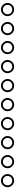

<svg xmlns="http://www.w3.org/2000/svg" viewBox="1841 -2400 318 4040"><g transform="rotate(-90 2000.0 -380.0)"><path d="M80 -380Q80 -342 99 -310.5Q118 -279 149.5 -260Q181 -241 219 -241Q257 -241 288.5 -260Q320 -279 339 -310.5Q358 -342 358 -380Q358 -418 339 -449.5Q320 -481 288.5 -500Q257 -519 219 -519Q181 -519 149.5 -500Q118 -481 99 -449.5Q80 -418 80 -380ZM120 -380Q120 -422 148.5 -450.5Q177 -479 219 -479Q261 -479 289.5 -450.5Q318 -422 318 -380Q318 -338 289.5 -309.5Q261 -281 219 -281Q177 -281 148.5 -309.5Q120 -338 120 -380Z M480 -380Q480 -342 499 -310.5Q518 -279 549.5 -260Q581 -241 619 -241Q657 -241 688.5 -260Q720 -279 739 -310.5Q758 -342 758 -380Q758 -418 739 -449.5Q720 -481 688.5 -500Q657 -519 619 -519Q581 -519 549.5 -500Q518 -481 499 -449.5Q480 -418 480 -380ZM520 -380Q520 -422 548.5 -450.5Q577 -479 619 -479Q661 -479 689.5 -450.5Q718 -422 718 -380Q718 -338 689.5 -309.5Q661 -281 619 -281Q577 -281 548.5 -309.5Q520 -338 520 -380Z M880 -380Q880 -342 899 -310.5Q918 -279 949.5 -260Q981 -241 1019 -241Q1057 -241 1088.5 -260Q1120 -279 1139 -310.5Q1158 -342 1158 -380Q1158 -418 1139 -449.5Q1120 -481 1088.5 -500Q1057 -519 1019 -519Q981 -519 949.5 -500Q918 -481 899 -449.5Q880 -418 880 -380ZM920 -380Q920 -422 948.5 -450.5Q977 -479 1019 -479Q1061 -479 1089.5 -450.5Q1118 -422 1118 -380Q1118 -338 1089.5 -309.5Q1061 -281 1019 -281Q977 -281 948.5 -309.5Q920 -338 920 -380Z M1280 -380Q1280 -342 1299 -310.5Q1318 -279 1349.5 -260Q1381 -241 1419 -241Q1457 -241 1488.5 -260Q1520 -279 1539 -310.5Q1558 -342 1558 -380Q1558 -418 1539 -449.5Q1520 -481 1488.5 -500Q1457 -519 1419 -519Q1381 -519 1349.5 -500Q1318 -481 1299 -449.5Q1280 -418 1280 -380ZM1320 -380Q1320 -422 1348.5 -450.5Q1377 -479 1419 -479Q1461 -479 1489.5 -450.5Q1518 -422 1518 -380Q1518 -338 1489.5 -309.5Q1461 -281 1419 -281Q1377 -281 1348.5 -309.5Q1320 -338 1320 -380Z M1680 -380Q1680 -342 1699 -310.5Q1718 -279 1749.5 -260Q1781 -241 1819 -241Q1857 -241 1888.5 -260Q1920 -279 1939 -310.5Q1958 -342 1958 -380Q1958 -418 1939 -449.5Q1920 -481 1888.5 -500Q1857 -519 1819 -519Q1781 -519 1749.5 -500Q1718 -481 1699 -449.5Q1680 -418 1680 -380ZM1720 -380Q1720 -422 1748.5 -450.5Q1777 -479 1819 -479Q1861 -479 1889.5 -450.5Q1918 -422 1918 -380Q1918 -338 1889.5 -309.5Q1861 -281 1819 -281Q1777 -281 1748.5 -309.5Q1720 -338 1720 -380Z M2080 -380Q2080 -342 2099 -310.5Q2118 -279 2149.5 -260Q2181 -241 2219 -241Q2257 -241 2288.5 -260Q2320 -279 2339 -310.5Q2358 -342 2358 -380Q2358 -418 2339 -449.5Q2320 -481 2288.5 -500Q2257 -519 2219 -519Q2181 -519 2149.5 -500Q2118 -481 2099 -449.5Q2080 -418 2080 -380ZM2120 -380Q2120 -422 2148.5 -450.5Q2177 -479 2219 -479Q2261 -479 2289.5 -450.5Q2318 -422 2318 -380Q2318 -338 2289.5 -309.5Q2261 -281 2219 -281Q2177 -281 2148.5 -309.5Q2120 -338 2120 -380Z M2480 -380Q2480 -342 2499 -310.5Q2518 -279 2549.5 -260Q2581 -241 2619 -241Q2657 -241 2688.5 -260Q2720 -279 2739 -310.5Q2758 -342 2758 -380Q2758 -418 2739 -449.5Q2720 -481 2688.5 -500Q2657 -519 2619 -519Q2581 -519 2549.5 -500Q2518 -481 2499 -449.5Q2480 -418 2480 -380ZM2520 -380Q2520 -422 2548.5 -450.5Q2577 -479 2619 -479Q2661 -479 2689.5 -450.5Q2718 -422 2718 -380Q2718 -338 2689.5 -309.5Q2661 -281 2619 -281Q2577 -281 2548.5 -309.5Q2520 -338 2520 -380Z M2880 -380Q2880 -342 2899 -310.5Q2918 -279 2949.5 -260Q2981 -241 3019 -241Q3057 -241 3088.5 -260Q3120 -279 3139 -310.5Q3158 -342 3158 -380Q3158 -418 3139 -449.5Q3120 -481 3088.5 -500Q3057 -519 3019 -519Q2981 -519 2949.5 -500Q2918 -481 2899 -449.5Q2880 -418 2880 -380ZM2920 -380Q2920 -422 2948.5 -450.5Q2977 -479 3019 -479Q3061 -479 3089.5 -450.5Q3118 -422 3118 -380Q3118 -338 3089.5 -309.5Q3061 -281 3019 -281Q2977 -281 2948.5 -309.5Q2920 -338 2920 -380Z M3280 -380Q3280 -342 3299 -310.5Q3318 -279 3349.5 -260Q3381 -241 3419 -241Q3457 -241 3488.5 -260Q3520 -279 3539 -310.5Q3558 -342 3558 -380Q3558 -418 3539 -449.5Q3520 -481 3488.5 -500Q3457 -519 3419 -519Q3381 -519 3349.5 -500Q3318 -481 3299 -449.5Q3280 -418 3280 -380ZM3320 -380Q3320 -422 3348.5 -450.5Q3377 -479 3419 -479Q3461 -479 3489.5 -450.5Q3518 -422 3518 -380Q3518 -338 3489.5 -309.5Q3461 -281 3419 -281Q3377 -281 3348.5 -309.5Q3320 -338 3320 -380Z M3680 -380Q3680 -342 3699 -310.5Q3718 -279 3749.5 -260Q3781 -241 3819 -241Q3857 -241 3888.5 -260Q3920 -279 3939 -310.5Q3958 -342 3958 -380Q3958 -418 3939 -449.5Q3920 -481 3888.5 -500Q3857 -519 3819 -519Q3781 -519 3749.5 -500Q3718 -481 3699 -449.5Q3680 -418 3680 -380ZM3720 -380Q3720 -422 3748.5 -450.5Q3777 -479 3819 -479Q3861 -479 3889.5 -450.5Q3918 -422 3918 -380Q3918 -338 3889.5 -309.5Q3861 -281 3819 -281Q3777 -281 3748.5 -309.5Q3720 -338 3720 -380Z"/></g></svg>

Font: text-security-circle
Style: Regular
Weight: 400
Monospace: yes
Foundry: Oskari Noppa
Version: Version 3.000;hotconv 1.0.118;makeotfexe 2.5.65603